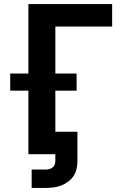

<svg xmlns="http://www.w3.org/2000/svg" viewBox="-20 -755 640 940"><path d="M135 165V75H205Q214 75 222.5 72.5Q231 70 238 64.5Q245 59 248 50.5Q251 42 251 33V0H119V-311H30V-395H119V-735H529V-625H251V-395H355V-311H251V-110H359V33Q359 52 355 71Q351 90 340.5 106Q330 122 314 134Q298 146 280 153Q262 160 243 162.5Q224 165 205 165Z"/></svg>

Font: Iosevka Curly XBdEx
Style: Regular
Weight: 800
Width: 7
Monospace: yes
Designer: Belleve Invis
Foundry: Belleve Invis
Version: Version 11.1.0; ttfautohint (v1.8.3)